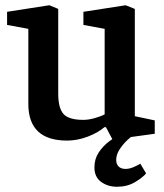

<svg xmlns="http://www.w3.org/2000/svg" viewBox="-20 -525 625 732"><path d="M236 11Q162 11 125 -24Q88 -59 88 -129V-415L7 -430V-480L168 -505L202 -491V-168Q202 -113 222 -90.5Q242 -68 298 -68Q317 -68 340.5 -74.5Q364 -81 379 -89V-415L298 -430V-480L459 -505L494 -491V-82L570 -66V-15L409 7L384 -40H378Q352 -18 313 -3.5Q274 11 236 11ZM426 187Q391 187 365.5 168.5Q340 150 340 113Q340 81 356.5 56Q373 31 397.5 13Q422 -5 445 -16H497Q481 -6 464 10.5Q447 27 435 46Q423 65 423 85Q423 100 432 109.5Q441 119 459 119Q472 119 487 113Q502 107 515 99L537 136Q524 152 494.5 169.5Q465 187 426 187Z"/></svg>

Font: Faustina SemiBold
Style: Regular
Weight: 600
Designer: Alfonso Garcia
Foundry: http://www.omnibus-type.com
Version: Version 1.200